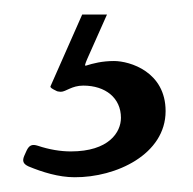

<svg xmlns="http://www.w3.org/2000/svg" viewBox="-20 -20 265 264"><path d="M82.4 223.7C139.9 224.1 207.7 192.1 207.7 132.8C207.7 78.8 158.7 63.9 136.7 63.9C120.7 63.9 108 67.1 98 70.3C96.2 70.7 96.9 68.2 100.1 60.7L127.1 0H93L49.4 98.7C49 100.5 51.1 101.9 58.6 105.5C60.4 105.8 61.8 106.2 63.6 106.2C70.7 106.2 78.5 97.7 94.5 97.7C125 97.7 146.3 114.7 146.3 142C146.3 161.9 129.6 188.2 77.4 188.2C63.2 188.2 47.9 185.7 32 180.4C24.1 177.9 20.2 179.7 16.7 186.8L13.5 193.9C10.3 201.3 11.7 205.3 19.2 208.8C38 216.6 60.7 223.7 82.4 223.7Z"/></svg>

Font: Margiela Serif Text
Style: Regular
Weight: 400
Designer: Andreas Faust, Stefan Endress
Version: Version 1.002;FEAKit 1.0